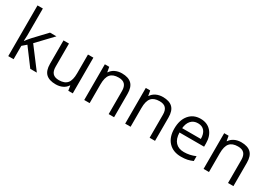

<svg xmlns="http://www.w3.org/2000/svg" viewBox="17 -1621 3506 2492"><g transform="rotate(30 1770.5 -375.0)"><path d="M166 -273.9Q187 -303.7 230 -352.1L402.8 -535.2H499L282.2 -307.1L514.2 0H416L227.1 -252.9L166 -200.2V0H85.9V-759.8H166V-356.9Q166 -330.1 162.1 -273.9Z M687 -535.2V-188Q687 -122.6 716.8 -90.3Q746.6 -58.1 810.1 -58.1Q894 -58.1 932.9 -104Q971.7 -149.9 971.7 -253.9V-535.2H1052.7V0H985.8L974.1 -71.8H969.7Q944.8 -32.2 900.6 -11.2Q856.4 9.8 799.8 9.8Q702.1 9.8 653.6 -36.6Q605 -83 605 -185.1V-535.2Z M1590.8 0V-346.2Q1590.8 -411.6 1561 -443.8Q1531.2 -476.1 1467.8 -476.1Q1383.8 -476.1 1344.7 -430.7Q1305.7 -385.3 1305.7 -280.8V0H1224.6V-535.2H1290.5L1303.7 -461.9H1307.6Q1332.5 -501.5 1377.4 -523.2Q1422.4 -544.9 1477.5 -544.9Q1574.2 -544.9 1623 -498.3Q1671.9 -451.7 1671.9 -349.1V0Z M2204.6 0V-346.2Q2204.6 -411.6 2174.8 -443.8Q2145 -476.1 2081.5 -476.1Q1997.6 -476.1 1958.5 -430.7Q1919.4 -385.3 1919.4 -280.8V0H1838.4V-535.2H1904.3L1917.5 -461.9H1921.4Q1946.3 -501.5 1991.2 -523.2Q2036.1 -544.9 2091.3 -544.9Q2188 -544.9 2236.8 -498.3Q2285.6 -451.7 2285.6 -349.1V0Z M2678.2 9.8Q2559.6 9.8 2491 -62.5Q2422.4 -134.8 2422.4 -263.2Q2422.4 -392.6 2486.1 -468.8Q2549.8 -544.9 2657.2 -544.9Q2757.8 -544.9 2816.4 -478.8Q2875 -412.6 2875 -304.2V-252.9H2506.3Q2508.8 -158.7 2554 -109.9Q2599.1 -61 2681.2 -61Q2767.6 -61 2852.1 -97.2V-24.9Q2809.1 -6.3 2770.8 1.7Q2732.4 9.8 2678.2 9.8ZM2656.2 -477.1Q2591.8 -477.1 2553.5 -435.1Q2515.1 -393.1 2508.3 -318.8H2788.1Q2788.1 -395.5 2753.9 -436.3Q2719.7 -477.1 2656.2 -477.1Z M3379.4 0V-346.2Q3379.4 -411.6 3349.6 -443.8Q3319.8 -476.1 3256.3 -476.1Q3172.4 -476.1 3133.3 -430.7Q3094.2 -385.3 3094.2 -280.8V0H3013.2V-535.2H3079.1L3092.3 -461.9H3096.2Q3121.1 -501.5 3166 -523.2Q3210.9 -544.9 3266.1 -544.9Q3362.8 -544.9 3411.6 -498.3Q3460.4 -451.7 3460.4 -349.1V0Z"/></g></svg>

Font: f04293028
Style: Regular
Weight: 400
Foundry: Ascender Corporation
Version: Version 1.10